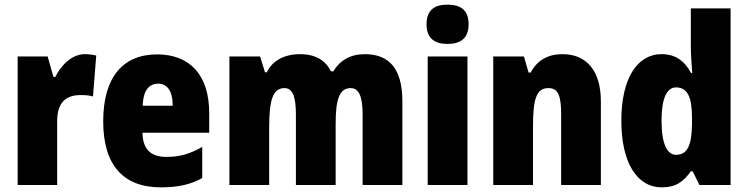

<svg xmlns="http://www.w3.org/2000/svg" viewBox="-20 -796 3218 826"><path d="M345 -563C288 -563 241 -513 218 -465H210L185 -553H56V0H226V-276C226 -357 266 -387 326 -387C351 -387 367 -385 380 -381L394 -557C377 -561 361 -563 345 -563Z M656 -562C508 -562 424 -463 424 -274C424 -86 510 10 672 10C745 10 800 -2 850 -30V-164C796 -133 752 -121 695 -121C627 -121 594 -156 593 -225H880V-310C880 -474 796 -562 656 -562ZM661 -436C699 -436 723 -405 723 -341H594C596 -410 623 -436 661 -436Z M1549 -563C1487 -563 1442 -536 1414 -489H1404C1382 -533 1341 -563 1271 -563C1202 -563 1151 -534 1128 -485H1120L1099 -553H967V0H1138V-246C1138 -364 1153 -417 1204 -417C1238 -417 1253 -381 1253 -305V0H1424V-262C1424 -367 1439 -417 1489 -417C1523 -417 1540 -382 1540 -305V0H1711V-360C1711 -499 1656 -563 1549 -563Z M1905 -776C1847 -776 1815 -751 1815 -691C1815 -632 1849 -607 1905 -607C1962 -607 1996 -632 1996 -691C1996 -751 1964 -776 1905 -776ZM1991 -553H1820V0H1991Z M2400 -563C2336 -563 2291 -536 2263 -484H2254L2234 -553H2102V0H2273V-250C2273 -370 2287 -417 2340 -417C2383 -417 2394 -379 2394 -306V0H2565V-360C2565 -493 2502 -563 2400 -563Z M2827 10C2887 10 2919 -13 2952 -59H2960L2989 0H3123V-760H2952V-595C2952 -566 2955 -525 2958 -482H2953C2924 -536 2884 -563 2826 -563C2721 -563 2653 -458 2653 -277C2653 -97 2720 10 2827 10ZM2888 -130C2850 -130 2826 -177 2826 -278C2826 -373 2849 -420 2888 -420C2938 -420 2957 -378 2957 -290V-263C2956 -170 2937 -130 2888 -130Z"/></svg>

Font: Noto Sans Khmer Condensed Black
Style: Regular
Weight: 900
Width: 3
Designer: Danh Hong and the Monotype Design Team
Foundry: Monotype Imaging Inc.
Version: Version 2.004